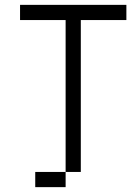

<svg xmlns="http://www.w3.org/2000/svg" viewBox="-20 -645 540 790"><path d="M500 -562.5H312.5V62.5H250V-562.5H62.5V-625H500ZM125 62.5H250V125H125Z"/></svg>

Font: ChillBitmapSE 16px
Style: Regular
Weight: 400
Designer: Designed by Warren2060
Foundry: ChillType
Version: Version 1.000